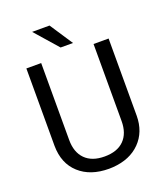

<svg xmlns="http://www.w3.org/2000/svg" viewBox="-162 -1010 972 1129"><g transform="rotate(-20 324.0 -445.5)"><path d="M583 -710.9V-227.5Q582.5 -127 519.8 -63Q457 1 349.6 8.8L324.7 9.8Q208 9.8 138.7 -53.2Q69.3 -116.2 68.4 -226.6V-710.9H161.1V-229.5Q161.1 -152.3 203.6 -109.6Q246.1 -66.9 324.7 -66.9Q404.3 -66.9 446.5 -109.4Q488.8 -151.9 488.8 -229V-710.9ZM377.4 -757.8H299.8L173.8 -901.4H282.7Z"/></g></svg>

Font: SteelSelectRoboto
Style: Roboto-Regular
Weight: 400
Designer: Google
Version: Version 2.137; 2017